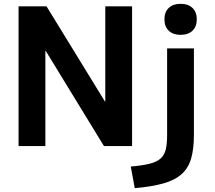

<svg xmlns="http://www.w3.org/2000/svg" viewBox="-20 -763 1124 1003"><path d="M77 0V-730H223L528 -233H530V-730H670V0H523L219 -497H217V0ZM663 107Q723 102 761 92.5Q799 83 819 65Q839 47 846 17.5Q853 -12 853 -59V-510H993V-59Q993 15 978.5 65Q964 115 929 146.5Q894 178 834 195Q774 212 684 220ZM923 -581Q884 -581 861.5 -602.5Q839 -624 839 -662Q839 -700 861.5 -721.5Q884 -743 923 -743Q963 -743 985.5 -721.5Q1008 -700 1008 -662Q1008 -624 985.5 -602.5Q963 -581 923 -581Z"/></svg>

Font: M PLUS 2
Style: Bold
Weight: 700
Designer: Coji Morishita
Foundry: UNDERFOREST DESIGN
Version: Version 1.001